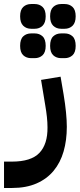

<svg xmlns="http://www.w3.org/2000/svg" viewBox="-80 -694 396 954"><path d="M-60 109H-21Q75 109 116 65.5Q157 22 156 -61Q156 -86 153 -113.5Q150 -141 145 -170L124 -297L221 -313L236 -225Q244 -177 248 -136Q252 -95 252 -64Q252 3 236 58.5Q220 114 186.5 154.5Q153 195 101.5 217.5Q50 240 -20 240H-60ZM224 -405Q200 -405 184.5 -419.5Q169 -434 169 -466Q169 -499 184.5 -513.5Q200 -528 224 -528H241Q265 -528 280.5 -513.5Q296 -499 296 -466Q296 -434 280.5 -419.5Q265 -405 241 -405ZM224 -551Q200 -551 184.5 -566Q169 -581 169 -613Q169 -645 184.5 -659.5Q200 -674 224 -674H241Q265 -674 280.5 -659.5Q296 -645 296 -613Q296 -581 280.5 -566Q265 -551 241 -551ZM75 -405Q51 -405 35.5 -419.5Q20 -434 20 -466Q20 -499 35.5 -513.5Q51 -528 75 -528H92Q116 -528 131.5 -513.5Q147 -499 147 -466Q147 -434 131.5 -419.5Q116 -405 92 -405ZM75 -551Q51 -551 35.5 -566Q20 -581 20 -613Q20 -645 35.5 -659.5Q51 -674 75 -674H92Q116 -674 131.5 -659.5Q147 -645 147 -613Q147 -581 131.5 -566Q116 -551 92 -551Z"/></svg>

Font: IBM Plex Sans Arabic SemiBold
Style: Regular
Weight: 600
Designer: Mike Abbink, Paul van der Laan, Pieter van Rosmalen, Wael Morcos, Khajak Apelian
Foundry: Bold Monday
Version: Version 1.1